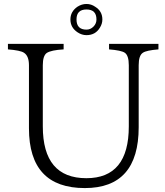

<svg xmlns="http://www.w3.org/2000/svg" viewBox="-20 -935 832 968"><path d="M20 -713.9H300.8V-686Q238.3 -682.6 215.8 -668Q195.8 -653.8 195.8 -606V-297.9Q195.8 -36.6 415.5 -36.6Q629.4 -36.6 629.4 -297.9V-606Q629.4 -654.8 609.4 -668.9Q591.3 -681.2 529.8 -686V-713.9H778.8V-686Q717.8 -681.2 700.2 -668.9Q679.2 -655.3 679.2 -606V-293.9Q679.2 13.2 407.7 13.2Q126 13.2 126 -288.1V-606Q126 -652.8 101.1 -668.9Q83 -681.2 20 -686ZM416 -915Q439.9 -915 460 -900.9Q496.1 -878.4 496.1 -836.9Q496.1 -815.4 483.9 -795.9Q461.4 -757.8 416 -757.8Q392.6 -757.8 371.1 -772Q335 -795.9 335 -836.9Q335 -876.5 370.1 -900.9Q392.1 -915 416 -915ZM416 -887.2Q365.7 -887.2 365.7 -836.9Q365.7 -785.6 416 -785.6Q436 -785.6 451.2 -800.8Q466.3 -815.9 466.3 -836.9Q466.3 -887.2 416 -887.2Z"/></svg>

Font: I.Ming
Style: Regular
Weight: 400
Designer: Ichiten Fonts Project
Version: Version 5.10 Mar 24, 2018